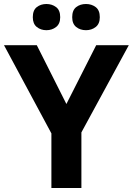

<svg xmlns="http://www.w3.org/2000/svg" viewBox="-20 -940 664 960"><path d="M312 -420 461 -714H624L387 -278V0H237V-273L0 -714H164ZM144 -854Q144 -889 164 -904.5Q184 -920 212 -920Q240 -920 260.5 -904.5Q281 -889 281 -854Q281 -821 260.5 -805Q240 -789 212 -789Q184 -789 164 -805Q144 -821 144 -854ZM341 -854Q341 -889 361 -904.5Q381 -920 410 -920Q438 -920 458.5 -904.5Q479 -889 479 -854Q479 -821 458.5 -805Q438 -789 410 -789Q381 -789 361 -805Q341 -821 341 -854Z"/></svg>

Font: Noto Sans Gurmukhi UI
Style: Bold
Weight: 700
Designer: Jelle Bosma - Monotype Design Team
Foundry: Monotype Imaging Inc.
Version: Version 2.004; ttfautohint (v1.8.4.7-5d5b)